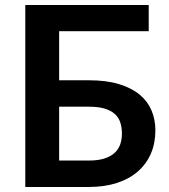

<svg xmlns="http://www.w3.org/2000/svg" viewBox="-20 -743 670 763"><path d="M571 -619H215V-424H333Q403.5 -424 453.8 -408.5Q504 -393 535.8 -366.2Q567.5 -339.5 582.5 -303.2Q597.5 -267 597.5 -225.5Q597.5 -174.5 579.8 -133Q562 -91.5 528 -61.8Q494 -32 444.8 -16Q395.5 0 332.5 0H80.5V-723H571ZM215 -319V-105H332.5Q370 -105 395.2 -113.2Q420.5 -121.5 436 -136Q451.5 -150.5 458 -170Q464.5 -189.5 464.5 -212Q464.5 -236.5 458 -256.5Q451.5 -276.5 436 -290.2Q420.5 -304 395.5 -311.5Q370.5 -319 333 -319Z"/></svg>

Font: Lato
Style: Bold
Weight: 700
Designer: Lukasz Dziedzic
Foundry: tyPoland Lukasz Dziedzic
Version: Version 2.007; 2014-02-27